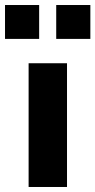

<svg xmlns="http://www.w3.org/2000/svg" viewBox="-44 -745 380 765"><path d="M70 0V-493H223V0ZM180 -590V-725H316V-590ZM-24 -590V-725H112V-590Z"/></svg>

Font: Nunito Sans 11pt ExtraBold
Style: Regular
Weight: 800
Version: Version 3.101;gftools[0.9.27]